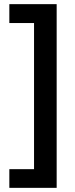

<svg xmlns="http://www.w3.org/2000/svg" viewBox="-20 -743 360 925"><path d="M25 72H144V-632H25V-723H253V162H25Z"/></svg>

Font: Noto Sans Lao SemiCondensed SemiBold
Style: Regular
Weight: 600
Width: 4
Designer: Monotype Design Team
Foundry: Monotype Imaging Inc.
Version: Version 2.003; ttfautohint (v1.8.4.7-5d5b)